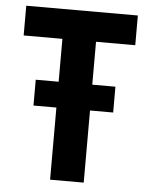

<svg xmlns="http://www.w3.org/2000/svg" viewBox="-51 -742 609 785"><g transform="rotate(5 253.5 -350.0)"><path d="M184 0H322V-296H417V-402H322V-578H483V-700H25V-578H184V-402H90V-296H184Z"/></g></svg>

Font: Finlandica SemiBold
Style: Regular
Weight: 600
Designer: Niklas Ekholm, Juho Hiilivirta, Jaakko Suomalainen
Foundry: Helsinki Type Studio
Version: Version 2.000;Glyphs 3.2 (3202)